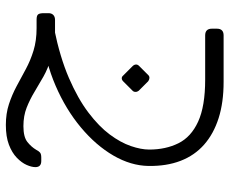

<svg xmlns="http://www.w3.org/2000/svg" viewBox="-84 -360 784 656"><g transform="rotate(-90 308.0 -32.0)"><path d="M356 340Q286 340 232.5 323Q179 306 142 273.5Q105 241 86.5 193Q68 145 69 83Q70 23 104.5 -36.5Q139 -96 200.5 -147.5Q262 -199 343 -234Q424 -269 517 -280L538 -239Q440 -219 369.5 -188.5Q299 -158 251.5 -122Q204 -86 176.5 -49Q149 -12 137 23Q125 58 125 86Q125 142 146.5 185.5Q168 229 220.5 253Q273 277 364 277H515Q538 277 538 300V317Q538 340 515 340ZM517 -236V-241Q471 -240 436.5 -250Q402 -260 374.5 -275.5Q347 -291 321.5 -306.5Q296 -322 268 -333Q240 -344 205 -344Q168 -344 151 -330.5Q134 -317 124 -300Q120 -292 115 -287.5Q110 -283 98 -283H86Q65 -283 65 -303Q65 -316 72.5 -333Q80 -350 97 -366.5Q114 -383 141.5 -393.5Q169 -404 209 -404Q248 -404 280 -393.5Q312 -383 341 -367.5Q370 -352 399.5 -336Q429 -320 463 -309.5Q497 -299 540 -299H569Q583 -299 587 -293.5Q591 -288 591 -274V-258Q591 -248 585 -242Q579 -236 568 -236ZM379 83Q375 87 369 86.5Q363 86 358 82L326 50Q322 45 322 39Q322 33 326 29L358 -3Q363 -8 368.5 -8Q374 -8 378 -3L410 29Q415 34 415.5 40Q416 46 411 51Z"/></g></svg>

Font: Rubik Light
Style: Italic
Weight: 300
Italic angle: -12°
Designer: Hubert and Fischer
Foundry: Hubert and Fischer
Version: Version 2.300;gftools[0.9.30]